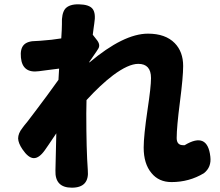

<svg xmlns="http://www.w3.org/2000/svg" viewBox="-20 -825 1020 890"><path d="M313 45Q234 45 237 -35Q239 -136 241 -207Q229 -190 206 -155Q194 -138 188 -129Q161 -91 136 -92Q111 -93 84 -133Q65 -161 64 -183Q64 -207 84 -232Q91 -242 107 -261Q134 -297 148 -315Q196 -378 251 -455L254 -507Q237 -505 199 -500Q174 -497 161 -495Q84 -484 77 -558Q73 -598 90 -616.5Q107 -635 148 -635Q150 -635 156.5 -635.5Q163 -636 166 -636Q223 -640 264 -647Q267 -692 267 -712Q267 -713 267 -714Q265 -762 282 -784Q301 -806 346 -805Q394 -804 409.5 -783.5Q425 -763 417 -716Q416 -709 414 -695Q411 -675 410 -664L431 -637Q447 -615 434 -597Q432 -594 427 -586Q404 -553 394 -538V-535Q553 -669 666 -669Q747 -669 790 -625Q829 -585 829 -519Q829 -468 814 -352Q799 -236 799 -185Q799 -152 829 -152Q833 -152 836 -152Q942 -216 955 -99Q961 -50 925 -22Q857 19 775 19Q716 19 682 -23Q646 -66 646 -141Q646 -195 664 -317Q680 -422 680 -463Q680 -529 621 -529Q575 -529 504 -476Q446 -432 381 -361Q380 -340 380 -300Q380 -131 387 -37Q395 45 313 45Z"/></svg>

Font: GenSenRounded TW H
Style: Regular
Weight: 900
Version: Version 1.501;PS 1;hotconv 16.6.51;makeotf.lib2.5.65220